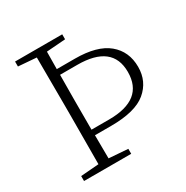

<svg xmlns="http://www.w3.org/2000/svg" viewBox="-156 -806 911 938"><g transform="rotate(-30 300.0 -337.0)"><path d="M308 -508H211Q210 -461 210 -365V-310V-199H309Q505 -199 505 -355Q505 -508 308 -508ZM302 -167H211Q211 -145 211.5 -101.5Q212 -58 212 -36L319 -28V0H53V-28L155 -36Q156 -127 156 -310V-364Q156 -547 155 -638L53 -646V-674H319V-646L212 -638L211 -540H313Q438 -540 499.5 -489Q561 -438 561 -351Q561 -269 500 -218Q439 -167 302 -167Z"/></g></svg>

Font: TypoPRO Source Serif Pro
Style: Regular
Weight: 300
Designer: Frank Grießhammer
Foundry: Adobe Systems Incorporated
Version: Version 1.017;PS (version unavailable);hotconv 1.0.79;makeot